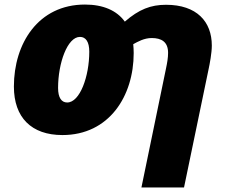

<svg xmlns="http://www.w3.org/2000/svg" viewBox="-20 -583 1000 843"><path d="M601 240H788L896 -280C901 -303 910 -351 910 -383C910 -488 844 -562 709 -562C642 -562 590 -542 528 -488C493 -537 433 -563 353 -563C148 -563 41 -392 41 -203C41 -67 118 10 254 10C459 10 567 -161 567 -350C567 -364 566 -377 565 -389C585 -400 613 -416 646 -416C688 -416 718 -400 718 -351C718 -329 714 -307 709 -283ZM275 -133C250 -133 235 -154 235 -197C235 -306 276 -421 331 -421C357 -421 372 -399 372 -356C372 -248 331 -133 275 -133Z"/></svg>

Font: Noto Sans UI Black
Style: Italic
Weight: 900
Italic angle: -372°
Designer: Monotype Design Team
Foundry: Monotype Imaging Inc.
Version: Version 1.901